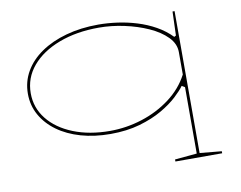

<svg xmlns="http://www.w3.org/2000/svg" viewBox="-78 -620 1163 926"><g transform="rotate(-10 504.0 -157.5)"><path d="M709 200V190L817 180V-145L802 -154Q788 -134 757.5 -105.5Q727 -77 680 -49.5Q633 -22 569 -3.5Q505 15 425 15Q346 15 280 -4Q214 -23 166 -58Q118 -93 91.5 -140.5Q65 -188 65 -245Q65 -304 93.5 -353.5Q122 -403 174.5 -439Q227 -475 299 -495Q371 -515 457 -515Q501 -515 549 -508.5Q597 -502 644.5 -487.5Q692 -473 734 -449.5Q776 -426 808 -393L817 -398L821 -515H831V180L938 190V200ZM425 0Q505 0 582 -24.5Q659 -49 721 -95.5Q783 -142 817 -207V-317Q817 -358 784 -391.5Q751 -425 697.5 -449Q644 -473 581 -486.5Q518 -500 457 -500Q347 -500 261.5 -467.5Q176 -435 127.5 -377.5Q79 -320 79 -245Q79 -174 123 -118.5Q167 -63 245.5 -31.5Q324 0 425 0Z"/></g></svg>

Font: Kalnia Expanded Thin
Style: Regular
Weight: 250
Width: 7
Designer: Frida Medrano
Foundry: Frida Medrano
Version: Version 1.105